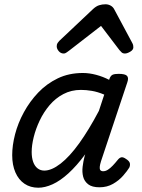

<svg xmlns="http://www.w3.org/2000/svg" viewBox="-20 -860 663 897"><path d="M159 17Q122 17 94.5 -1.5Q67 -20 52 -54.5Q37 -89 37 -135Q37 -181 50.5 -233Q64 -285 91.5 -335.5Q119 -386 158.5 -427.5Q198 -469 250 -494Q302 -519 367 -519Q397 -519 429 -510.5Q461 -502 490 -487L491 -491Q497 -507 506.5 -511Q516 -515 534 -515Q565 -515 573.5 -505.5Q582 -496 575 -476L452 -107Q447 -91 446 -80.5Q445 -70 449 -65Q453 -60 462 -60Q473 -60 484 -67Q495 -74 506.5 -86Q518 -98 530 -113Q538 -123 546.5 -125Q555 -127 568 -118Q584 -108 586.5 -98Q589 -88 584 -77Q575 -62 555.5 -39.5Q536 -17 508 -1Q480 15 445 15Q410 15 392 1Q374 -13 368.5 -34.5Q363 -56 366 -81Q369 -106 375 -129Q376 -131 376.5 -133.5Q377 -136 378 -139Q338 -85 299.5 -50Q261 -15 225.5 1Q190 17 159 17ZM128 -150Q128 -123 135 -103.5Q142 -84 155.5 -73.5Q169 -63 187 -63Q221 -63 263 -95.5Q305 -128 350 -190.5Q395 -253 442 -342L467 -418Q436 -431 409 -435.5Q382 -440 358 -440Q313 -440 276 -420.5Q239 -401 211.5 -368.5Q184 -336 165.5 -297Q147 -258 137.5 -219.5Q128 -181 128 -150ZM277 -610Q264 -610 254.5 -621Q245 -632 245 -644Q245 -653 249 -659Q253 -665 257 -669L415 -818Q429 -831 443 -835.5Q457 -840 473 -840Q486 -840 497.5 -833.5Q509 -827 515 -814L597 -661Q601 -654 602 -649Q603 -644 603 -639Q603 -627 588.5 -618.5Q574 -610 564 -610Q554 -610 548.5 -615Q543 -620 538 -626L452 -739L305 -625Q299 -621 292 -615.5Q285 -610 277 -610Z"/></svg>

Font: Playwrite DE LA
Style: Regular
Weight: 400
Designer: Veronika Burian, José Scaglione
Foundry: TypeTogether
Version: Version 1.002